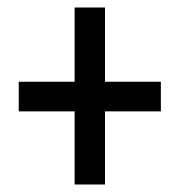

<svg xmlns="http://www.w3.org/2000/svg" viewBox="-20 -610 480 512"><path d="M260 -392V-590H179V-392H30V-313H179V-118H260V-313H409V-392Z"/></svg>

Font: Noto Sans Gujarati ExtraCondensed Medium
Style: Regular
Weight: 500
Width: 2
Designer: Jelle Bosma - Monotype Design Team, Universal Thirst
Foundry: Monotype Imaging Inc.
Version: Version 2.106